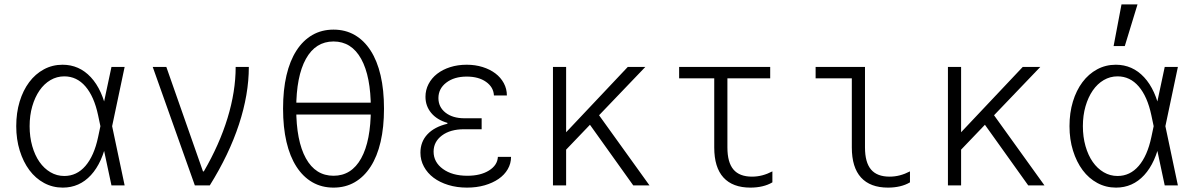

<svg xmlns="http://www.w3.org/2000/svg" viewBox="-20 -845 5440 875"><path d="M445 -305V-235L427 -320Q409 -405 369.5 -451Q330 -497 273 -497Q239 -497 210 -480Q181 -463 160 -432.5Q139 -402 127 -360.5Q115 -319 115 -270Q115 -221 127 -179Q139 -137 160 -107Q181 -77 210 -60Q239 -43 273 -43Q330 -43 369.5 -89Q409 -135 427 -220ZM468 -210Q447 -104 394.5 -47Q342 10 266 10Q220 10 181 -11Q142 -32 114 -69.5Q86 -107 70 -158.5Q54 -210 54 -270Q54 -331 69.5 -382Q85 -433 113 -470.5Q141 -508 180 -529Q219 -550 265 -550Q341 -550 394 -493Q447 -436 468 -330L480 -270ZM438 -371H452L488 -540H548L491 -270L548 0H488L452 -169H438L462 -270Z M868 0H936Q1024 -141 1069 -278Q1114 -415 1114 -540H1054Q1054 -428 1017 -307Q980 -186 909 -64H905L738 -540H676Z M1500 10Q1554 10 1596.5 -14.5Q1639 -39 1669 -85.5Q1699 -132 1714.5 -198.5Q1730 -265 1730 -350Q1730 -435 1714.5 -501.5Q1699 -568 1669 -614.5Q1639 -661 1596.5 -685.5Q1554 -710 1500 -710Q1446 -710 1403.5 -685.5Q1361 -661 1331 -614.5Q1301 -568 1285.5 -501.5Q1270 -435 1270 -350Q1270 -265 1285.5 -198.5Q1301 -132 1331 -85.5Q1361 -39 1403.5 -14.5Q1446 10 1500 10ZM1500 -44Q1418 -44 1374 -123.5Q1330 -203 1330 -350Q1330 -497 1374 -576.5Q1418 -656 1500 -656Q1582 -656 1626 -576.5Q1670 -497 1670 -350Q1670 -203 1626 -123.5Q1582 -44 1500 -44ZM1310 -323H1690V-377H1310Z M2231 -410H2290Q2290 -440 2276 -466Q2262 -492 2237.5 -510.5Q2213 -529 2179.5 -539.5Q2146 -550 2107 -550Q2066 -550 2031.5 -539Q1997 -528 1972 -508.5Q1947 -489 1933 -462Q1919 -435 1919 -404Q1919 -362 1945 -330.5Q1971 -299 2019 -285V-281Q1960 -267 1928 -233Q1896 -199 1896 -149Q1896 -115 1912 -85.5Q1928 -56 1956 -35Q1984 -14 2023 -2Q2062 10 2108 10Q2152 10 2188.5 -0.5Q2225 -11 2252 -29.5Q2279 -48 2294 -74Q2309 -100 2309 -130H2249Q2247 -92 2208.5 -68Q2170 -44 2110 -44Q2041 -44 1998.5 -75Q1956 -106 1956 -154Q1956 -199 1994 -227.5Q2032 -256 2095 -256H2175V-306H2097Q2043 -306 2010.5 -331.5Q1978 -357 1978 -398Q1978 -441 2014 -468.5Q2050 -496 2107 -496Q2161 -496 2195 -472Q2229 -448 2231 -410Z M2500 0H2560V-540H2500ZM2538 -140 2921 -540H2841L2538 -219ZM2866 0H2940L2697 -338L2651 -301Z M3295 -173V-488H3490V-540H3075V-488H3235V-173Q3235 -82 3277 -36Q3319 10 3400 10Q3429 10 3454.5 4Q3480 -2 3500 -14V-64Q3477 -52 3454 -46Q3431 -40 3407 -40Q3350 -40 3322.5 -72.5Q3295 -105 3295 -173Z M3922 -173Q3922 -105 3949.5 -72.5Q3977 -40 4034 -40Q4058 -40 4081 -46Q4104 -52 4127 -64V-14Q4107 -2 4081.5 4Q4056 10 4027 10Q3946 10 3904 -36Q3862 -82 3862 -173V-488H3697V-540H3922Z M4300 0H4360V-540H4300ZM4338 -140 4721 -540H4641L4338 -219ZM4666 0H4740L4497 -338L4451 -301Z M5245 -305V-235L5227 -320Q5209 -405 5169.5 -451Q5130 -497 5073 -497Q5039 -497 5010 -480Q4981 -463 4960 -432.5Q4939 -402 4927 -360.5Q4915 -319 4915 -270Q4915 -221 4927 -179Q4939 -137 4960 -107Q4981 -77 5010 -60Q5039 -43 5073 -43Q5130 -43 5169.5 -89Q5209 -135 5227 -220ZM5268 -210Q5247 -104 5194.5 -47Q5142 10 5066 10Q5020 10 4981 -11Q4942 -32 4914 -69.5Q4886 -107 4870 -158.5Q4854 -210 4854 -270Q4854 -331 4869.5 -382Q4885 -433 4913 -470.5Q4941 -508 4980 -529Q5019 -550 5065 -550Q5141 -550 5194 -493Q5247 -436 5268 -330L5280 -270ZM5238 -371H5252L5288 -540H5348L5291 -270L5348 0H5288L5252 -169H5238L5262 -270ZM5164 -825H5091L5055 -635H5106Z"/></svg>

Font: CommitMonoV143 ExtLt
Style: Regular
Weight: 200
Monospace: yes
Designer: Eigil Nikolajsen
Foundry: Eigil Nikolajsen
Version: Version 1.143